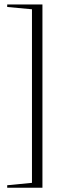

<svg xmlns="http://www.w3.org/2000/svg" viewBox="-20 -752 312 880"><path d="M174.5 -731.5V108.5H13V97L126.5 86V-709.5L13 -720V-731.5Z"/></svg>

Font: Newsreader Display Light
Style: Regular
Weight: 300
Designer: Hugues Gentile
Foundry: Production Type
Version: Version 1.001